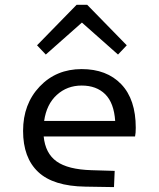

<svg xmlns="http://www.w3.org/2000/svg" viewBox="-20 -765 654 792"><path d="M132.8 -578.1 295.9 -745.1H339.8L502.9 -578.1L466.8 -540L317.9 -671.9L168.9 -540ZM356.9 -63 453.1 -60.1 450.2 6.8 332 4.9Q199.7 2.9 137.5 -55.7Q75.2 -114.3 75.2 -225.1Q75.2 -335.9 143.6 -408Q211.9 -480 316.9 -480Q420.4 -480 480.2 -417.5Q540 -355 540 -237.8Q540 -215.3 537.1 -202.1H160.2Q167 -132.3 213.6 -99.1Q260.3 -65.9 356.9 -63ZM316.9 -412.1Q256.8 -412.1 214.4 -373.5Q171.9 -335 162.1 -266.1H455.1Q450.2 -340.3 414.1 -376.2Q377.9 -412.1 316.9 -412.1Z"/></svg>

Font: IntelOne Mono
Style: Regular
Weight: 400
Designer: Fred Shallcrass
Foundry: Frere-Jones Type LLC
Version: Version 1.200;hotconv 1.1.0;makeotfexe 2.6.0;FJTRelease1.2